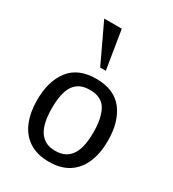

<svg xmlns="http://www.w3.org/2000/svg" viewBox="-196 -922 938 1040"><g transform="rotate(30 273.0 -402.0)"><path d="M273.4 8.8Q198.2 8.8 148.9 -23.9Q99.6 -56.6 75.7 -114.7Q51.8 -172.9 51.8 -249Q51.8 -367.7 106.2 -438.5Q160.6 -509.3 273.4 -509.3Q385.7 -509.3 440.2 -438.5Q494.6 -367.7 494.6 -249Q494.6 -172.9 470.7 -114.7Q446.8 -56.6 397.7 -23.9Q348.6 8.8 273.4 8.8ZM273.4 -59.6Q310.1 -59.6 335.2 -73.2Q360.4 -86.9 375.5 -112.3Q391.1 -137.7 397.5 -173.1Q403.8 -208.5 403.8 -250Q403.8 -340.3 375 -390.1Q346.2 -439.9 273.4 -439.9Q236.8 -439.9 212.2 -427.5Q187.5 -415 171.9 -390.6Q156.7 -366.7 149.9 -331.3Q143.1 -295.9 143.1 -250Q143.1 -208.5 149.9 -173.1Q156.7 -137.7 171.9 -112.3Q187.5 -86.9 212.2 -73.2Q236.8 -59.6 273.4 -59.6ZM259.8 -572.3 146 -813H255.9L294.9 -572.3Z"/></g></svg>

Font: Mako
Style: Regular
Weight: 400
Designer: vernon adams
Foundry: vernon adams
Version: Version 1.100; ttfautohint (v1.8.4.7-5d5b);gftools[0.9.33]